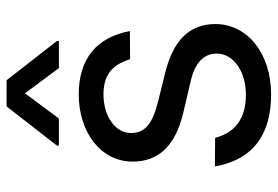

<svg xmlns="http://www.w3.org/2000/svg" viewBox="-146 -658 816 563"><g transform="rotate(-90 261.5 -376.0)"><path d="M370 -402 452.4 -402.7C433.9 -500.7 370.7 -552.6 267 -552.6C154.8 -552.6 69.6 -487.2 69.6 -394.9C69.6 -319.6 114.3 -269.2 214.5 -245.7L305.4 -224.4C360.4 -211.6 386.4 -185.4 386.4 -147.7C386.4 -100.9 336.6 -62.5 265.6 -62.5C198.2 -62.5 155.2 -92 139.2 -152.7L55.4 -153.4C76.7 -34.4 156.6 11.4 267 11.4C386.7 11.4 473 -57.9 473 -152C473 -228 425.4 -275.9 328.1 -299.7L247.2 -319.6C182.5 -335.6 153.4 -357.2 153.4 -399.1C153.4 -446 203.1 -480.1 267 -480.1C335.9 -480.1 356.9 -441.4 370 -402ZM116.5 -610.8H196L269.9 -710.2L343.8 -610.8H423.3V-616.5L308.2 -764.2H231.5L116.5 -616.5Z"/></g></svg>

Font: Margiela Sans
Style: Regular
Weight: 400
Designer: Stefan Endress, Andreas Faust
Version: Version 1.100;FEAKit 1.0